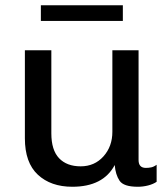

<svg xmlns="http://www.w3.org/2000/svg" viewBox="-20 -703 640 733"><path d="M256 10Q174 10 124.5 -36Q75 -82 75 -175V-511H176V-194Q176 -130 205.5 -99Q235 -68 288 -68Q341 -68 375 -106Q409 -144 409 -200V-511H509V-92Q509 -62 537 -62Q547 -62 557 -64Q567 -66 578 -74V-9Q565 0 545.5 5Q526 10 506 10Q452 10 436.5 -13Q421 -36 418 -73Q374 10 256 10ZM136 -623V-683H449V-623Z"/></svg>

Font: Chivo Mono
Style: Regular
Weight: 400
Monospace: yes
Designer: Hector Gatti
Foundry: Omnibus-Type
Version: Version 1.008; ttfautohint (v1.8.4.7-5d5b)